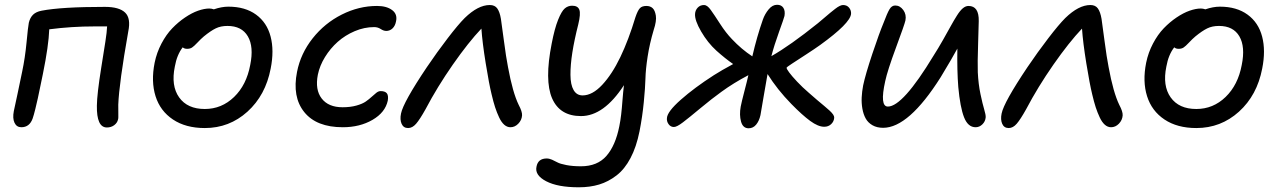

<svg xmlns="http://www.w3.org/2000/svg" viewBox="-20 -526 5383 807"><path d="M429.2 9.8Q385.7 9.8 387.2 -82Q387.7 -129.9 405.3 -240.2Q422.9 -350.6 422.9 -351.1Q429.2 -391.6 430.2 -415H377Q280.8 -415 187 -402.8Q184.6 -334.5 160.2 -214.8Q158.2 -205.1 150.6 -168.5Q143.1 -131.8 138.9 -112.5Q134.8 -93.3 128.4 -67.6Q122.1 -42 117.2 -27.8Q104 8.8 69.8 8.8Q49.8 8.8 41 -10Q32.2 -28.8 38.1 -59.1Q39.1 -63.5 53.2 -129.2Q67.4 -194.8 73.2 -225.1Q85.4 -282.7 91.6 -347.9Q97.7 -413.1 101.1 -430.2Q106.4 -452.1 119.1 -464.4Q131.8 -476.6 154.8 -481Q237.8 -497.1 420.9 -497.1Q481 -497.1 505.9 -473.1Q530.8 -449.2 519 -393.1Q480.5 -175.3 477.1 -85.9Q476.6 -78.6 477.3 -53Q478 -27.3 476.1 -23.9Q473.1 -9.8 460.2 0Q447.3 9.8 429.2 9.8Z M840.8 12.2Q760.7 12.2 707 -23.7Q653.3 -59.6 633.8 -121.6Q614.3 -183.6 629.9 -262.2Q638.7 -305.2 658.7 -343Q678.7 -380.9 703.9 -407Q729 -433.1 757.6 -452.4Q786.1 -471.7 812.5 -481Q838.9 -490.2 859.9 -490.2Q868.7 -490.2 878.9 -486.8Q911.6 -498 939.9 -498Q1010.3 -498 1056.2 -464.6Q1102.1 -431.2 1117.4 -372.3Q1132.8 -313.5 1117.7 -237.8Q1096.2 -125.5 1020 -56.6Q943.8 12.2 840.8 12.2ZM714.8 -246.1Q698.2 -165.5 732.9 -116.7Q767.6 -67.9 840.8 -67.9Q911.6 -67.9 963.9 -118.4Q1016.1 -168.9 1031.7 -252.9Q1047.4 -329.6 1021.7 -373.3Q996.1 -417 936 -417Q907.7 -417 886.7 -406.7Q865.7 -396.5 836.9 -373Q824.2 -362.3 809.8 -346.9Q795.4 -331.5 787.1 -326.2Q778.8 -320.8 766.6 -320.8Q754.4 -320.8 748 -327.1Q723.6 -295.9 714.8 -246.1Z M1420.9 8.8Q1310.1 8.8 1258.8 -54.9Q1207.5 -118.7 1228.5 -224.1Q1243.7 -301.3 1294.2 -365Q1344.7 -428.7 1416.5 -464.8Q1488.3 -501 1564.9 -501Q1605 -501 1628.2 -483.6Q1651.4 -466.3 1644.5 -436Q1641.1 -417.5 1629.9 -406.7Q1618.7 -396 1603.5 -396Q1592.3 -396 1580.1 -404.1Q1567.9 -412.1 1552.7 -412.1Q1511.2 -412.1 1470.9 -395Q1430.7 -377.9 1399.4 -350.1Q1368.2 -322.3 1345.9 -286.1Q1323.7 -250 1315.9 -211.9Q1303.7 -148.9 1332 -112.1Q1360.4 -75.2 1419.9 -75.2Q1452.6 -75.2 1478 -82.3Q1503.4 -89.4 1517.6 -99.4Q1531.7 -109.4 1542.2 -119.1Q1552.7 -128.9 1561.8 -136Q1570.8 -143.1 1579.6 -143.1Q1598.6 -143.1 1606 -133.8Q1613.3 -124.5 1609.9 -103Q1599.1 -53.2 1545.7 -22.2Q1492.2 8.8 1420.9 8.8Z M1695.3 12.2Q1675.8 12.2 1668 -5.6Q1660.2 -23.4 1665.5 -48.8Q1674.8 -95.7 1774.4 -244.1Q1817.4 -307.6 1861.6 -365.2Q1905.8 -422.9 1933.1 -450.2Q1989.3 -504.9 2038.6 -504.9Q2060.1 -504.9 2070.3 -490.2Q2080.6 -475.6 2085.4 -446.8Q2087.9 -431.2 2097.7 -356.9Q2107.4 -282.7 2115.2 -244.1Q2134.8 -137.2 2160.2 -85Q2175.3 -56.6 2174.3 -41Q2172.9 -21 2158.4 -6.1Q2144 8.8 2125.5 8.8Q2111.3 8.8 2099.4 -1.7Q2087.4 -12.2 2077.9 -32.5Q2068.4 -52.7 2061 -75.2Q2053.7 -97.7 2046.4 -128.9Q2035.6 -172.4 2021.5 -260Q2007.3 -347.7 2003.4 -405.8Q1948.7 -348.1 1883.3 -254.4Q1817.9 -160.6 1768.6 -66.9Q1744.6 -23.9 1729 -5.9Q1713.4 12.2 1695.3 12.2Z M2412.6 261.2Q2324.2 261.2 2275.6 235.8Q2227.1 210.4 2234.9 174.8Q2241.2 140.1 2277.8 140.1Q2288.6 140.1 2300.3 145.3Q2312 150.4 2323 156.5Q2334 162.6 2360.1 167.7Q2386.2 172.9 2421.9 172.9Q2490.7 172.9 2528.8 129.4Q2566.9 85.9 2583 4.9Q2587.9 -19 2590.8 -44.4Q2593.8 -69.8 2596.4 -105Q2599.1 -140.1 2602.5 -168Q2518.1 -38.1 2421.9 -38.1Q2333 -38.1 2300.5 -112.8Q2268.1 -187.5 2298.8 -342.8Q2311 -406.2 2325.7 -442.6Q2340.3 -479 2353.8 -490.5Q2367.2 -502 2384.8 -502Q2408.7 -502 2415 -485.1Q2421.4 -468.3 2410.6 -423.8Q2394 -358.4 2385.7 -305.7Q2377.4 -252.9 2377.7 -211.4Q2377.9 -169.9 2390.9 -147.5Q2403.8 -125 2428.7 -125Q2469.7 -125 2511.2 -169.4Q2552.7 -213.9 2587.4 -286.1Q2622.1 -358.4 2650.9 -454.1Q2660.6 -482.4 2669.7 -491.7Q2678.7 -501 2696.8 -501Q2712.9 -501 2722.9 -491.9Q2732.9 -482.9 2736.6 -460.4Q2740.2 -438 2727.5 -399.9Q2710.4 -342.3 2702.1 -288.3Q2693.8 -234.4 2692.9 -196Q2691.9 -157.7 2686 -97.2Q2680.2 -36.6 2668 25.9Q2654.8 91.8 2630.1 138.4Q2605.5 185.1 2571.3 211.4Q2537.1 237.8 2498.5 249.5Q2460 261.2 2412.6 261.2Z M2812.5 7.8Q2798.8 7.8 2790.3 -3.9Q2781.7 -15.6 2783.2 -29.8Q2784.7 -56.6 2841.6 -106.9Q2898.4 -157.2 2980.5 -210Q3012.7 -230.5 3061.5 -256.8Q3028.3 -279.8 2991.2 -313Q2954.6 -346.2 2927 -393.6Q2899.4 -440.9 2901.4 -467.8Q2902.3 -482.9 2912.6 -493.9Q2922.9 -504.9 2939.5 -504.9Q2952.6 -504.9 2967.5 -484.1Q2982.4 -463.4 3006.6 -425.8Q3030.8 -388.2 3056.2 -361.8Q3096.7 -318.8 3142.1 -289.1Q3161.6 -373 3186.5 -443.8Q3194.8 -467.3 3210.7 -486.6Q3226.6 -505.9 3246.1 -505.9Q3264.2 -505.9 3272.5 -493.2Q3280.8 -480.5 3277.3 -459Q3274.9 -448.7 3254.4 -392.1Q3233.9 -335.4 3222.2 -290Q3300.8 -334.5 3417.5 -428.2Q3428.2 -437 3443.8 -450.4Q3459.5 -463.9 3469.2 -471.9Q3479 -480 3490 -488.5Q3501 -497.1 3509.3 -501Q3517.6 -504.9 3523.4 -504.9Q3539.6 -504.9 3548.8 -493.7Q3558.1 -482.4 3557.1 -467.8Q3553.7 -428.2 3427.2 -336.9Q3404.8 -320.8 3367.9 -296.9Q3331.1 -272.9 3308.6 -258.3Q3286.1 -243.7 3286.1 -241.2Q3286.1 -236.3 3296.9 -221.7Q3307.6 -207 3330.1 -183.1Q3352.5 -159.2 3379.4 -136.2Q3395 -122.1 3414.1 -106Q3433.1 -89.8 3444.8 -80.3Q3456.5 -70.8 3467 -61Q3477.5 -51.3 3482.2 -43.9Q3486.8 -36.6 3486.3 -30.8Q3484.9 -15.1 3473.4 -4.2Q3461.9 6.8 3444.3 6.8Q3418.9 6.8 3385.5 -17.6Q3352.1 -42 3306.2 -88.9Q3247.1 -149.4 3206.1 -214.8Q3201.2 -188.5 3189.9 -121.8Q3178.7 -55.2 3176.3 -42Q3170.9 -17.6 3158.2 -2.2Q3145.5 13.2 3126.5 13.2Q3102.5 13.2 3094.7 -14.9Q3086.9 -43 3093.3 -78.1Q3097.2 -98.1 3108.6 -141.8Q3120.1 -185.5 3125.5 -210Q3063 -177.2 3012.2 -140.1Q2972.2 -111.3 2924.1 -71.3Q2876 -31.2 2850.3 -11.7Q2824.7 7.8 2812.5 7.8Z M3691.9 11.2Q3666 11.2 3647.2 0.5Q3628.4 -10.3 3618.7 -27.8Q3608.9 -45.4 3604.7 -69.1Q3600.6 -92.8 3601.8 -116.9Q3603 -141.1 3607.9 -167Q3617.7 -213.4 3646.7 -300.3Q3675.8 -387.2 3693.8 -430.2Q3709 -470.7 3718.5 -486.8Q3728 -502.9 3742.7 -502.9Q3762.7 -502.9 3776.6 -483.9Q3790.5 -464.8 3785.6 -439.9Q3782.2 -423.8 3746.1 -326.4Q3710 -229 3700.7 -185.1Q3676.8 -78.1 3711.9 -78.1Q3774.4 -78.1 3903.8 -292Q3922.9 -321.8 3943.4 -357.9Q3963.9 -394 3976.3 -416.7Q3988.8 -439.5 4002 -460.4Q4015.1 -481.4 4026.9 -491.2Q4038.6 -501 4050.8 -501Q4095.2 -501 4093.8 -437Q4093.8 -421.9 4091.1 -341.3Q4088.4 -260.7 4089.8 -222.2Q4092.3 -171.9 4101.1 -130.4Q4109.9 -88.9 4116.7 -66.2Q4123.5 -43.5 4123 -33.2Q4121.6 -15.6 4109.1 -3.4Q4096.7 8.8 4080.6 8.8Q4048.3 8.8 4032 -33.2Q4015.6 -75.2 4007.8 -160.2Q4002.4 -228.5 4003.9 -321.8Q3984.4 -285.2 3933.6 -201.2Q3799.3 11.2 3691.9 11.2Z M4219.7 12.2Q4200.2 12.2 4192.4 -5.6Q4184.6 -23.4 4189.9 -48.8Q4199.2 -95.7 4298.8 -244.1Q4341.8 -307.6 4386 -365.2Q4430.2 -422.9 4457.5 -450.2Q4513.7 -504.9 4563 -504.9Q4584.5 -504.9 4594.7 -490.2Q4605 -475.6 4609.9 -446.8Q4612.3 -431.2 4622.1 -356.9Q4631.8 -282.7 4639.6 -244.1Q4659.2 -137.2 4684.6 -85Q4699.7 -56.6 4698.7 -41Q4697.3 -21 4682.9 -6.1Q4668.5 8.8 4649.9 8.8Q4635.7 8.8 4623.8 -1.7Q4611.8 -12.2 4602.3 -32.5Q4592.8 -52.7 4585.4 -75.2Q4578.1 -97.7 4570.8 -128.9Q4560.1 -172.4 4545.9 -260Q4531.7 -347.7 4527.8 -405.8Q4473.1 -348.1 4407.7 -254.4Q4342.3 -160.6 4293 -66.9Q4269 -23.9 4253.4 -5.9Q4237.8 12.2 4219.7 12.2Z M5008.3 12.2Q4928.2 12.2 4874.5 -23.7Q4820.8 -59.6 4801.3 -121.6Q4781.7 -183.6 4797.4 -262.2Q4806.2 -305.2 4826.2 -343Q4846.2 -380.9 4871.3 -407Q4896.5 -433.1 4925 -452.4Q4953.6 -471.7 4980 -481Q5006.3 -490.2 5027.3 -490.2Q5036.1 -490.2 5046.4 -486.8Q5079.1 -498 5107.4 -498Q5177.7 -498 5223.6 -464.6Q5269.5 -431.2 5284.9 -372.3Q5300.3 -313.5 5285.2 -237.8Q5263.7 -125.5 5187.5 -56.6Q5111.3 12.2 5008.3 12.2ZM4882.3 -246.1Q4865.7 -165.5 4900.4 -116.7Q4935.1 -67.9 5008.3 -67.9Q5079.1 -67.9 5131.3 -118.4Q5183.6 -168.9 5199.2 -252.9Q5214.8 -329.6 5189.2 -373.3Q5163.6 -417 5103.5 -417Q5075.2 -417 5054.2 -406.7Q5033.2 -396.5 5004.4 -373Q4991.7 -362.3 4977.3 -346.9Q4962.9 -331.5 4954.6 -326.2Q4946.3 -320.8 4934.1 -320.8Q4921.9 -320.8 4915.5 -327.1Q4891.1 -295.9 4882.3 -246.1Z"/></svg>

Font: Shantell Sans Normal
Style: Italic
Weight: 400
Italic angle: -11.31°
Designer: Stephen Nixon, Anya Danilova, Shantell Martin
Foundry: Arrow Type
Version: Version 1.006;[559af2be0]